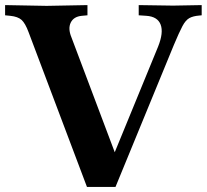

<svg xmlns="http://www.w3.org/2000/svg" viewBox="-40 -733 811 753"><path d="M301 0 72 -607Q59 -642 44.5 -655Q30 -668 0 -671L-20 -673V-713L143 -710L303 -713V-673L281 -671Q249 -668 237.5 -644.5Q226 -621 240 -587L433 -75H385L580 -550Q602 -605 590 -636.5Q578 -668 534 -671L504 -673V-713L639 -711L751 -713V-673L741 -672Q717 -670 702.5 -662Q688 -654 675.5 -630.5Q663 -607 642 -557L413 0Z"/></svg>

Font: Baskervville
Style: Bold
Weight: 700
Version: Version 1.100